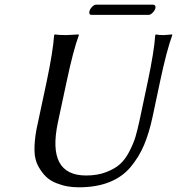

<svg xmlns="http://www.w3.org/2000/svg" viewBox="-20 -796 761 826"><path d="M618.7 -731.9H374.5Q361.3 -731.9 364.7 -747.1Q366.7 -756.3 375.7 -766.1Q384.8 -775.9 393.1 -775.9H637.7Q644.5 -775.9 647.2 -771.5Q649.9 -767.1 648.9 -762.2Q647 -752.4 637.5 -742.2Q627.9 -731.9 618.7 -731.9ZM615.7 -444.8Q643.1 -574.2 647.9 -645L650.9 -647.9Q661.1 -645 685.1 -645L720.7 -647.9L721.2 -645Q696.8 -578.6 668.5 -444.8L636.7 -294.9Q621.6 -223.6 599.4 -171.4Q577.1 -119.1 541 -76.4Q504.9 -33.7 449.2 -12Q393.6 9.8 318.8 9.8Q294.4 9.8 271.2 5.9Q248 2 221.9 -8.3Q195.8 -18.6 177.5 -36.4Q159.2 -54.2 144.3 -81.5Q129.4 -108.9 128.4 -147Q127.4 -185.1 136.2 -235.8L180.7 -444.8Q208 -574.2 212.9 -645L215.8 -647.9Q232.4 -645 266.1 -645L318.8 -647.9L319.3 -645Q294.9 -578.6 266.6 -444.8L229 -269Q180.7 -41 350.6 -41Q399.4 -41 437.3 -55.7Q475.1 -70.3 497.6 -91.1Q520 -111.8 537.6 -146.5Q555.2 -181.2 563.2 -208.7Q571.3 -236.3 580.1 -276.9Z"/></svg>

Font: Linux Biolinum O
Style: Italic
Weight: 400
Italic angle: -12°
Designer: Philipp H. Poll
Foundry: Philipp H. Poll
Version: Version 1.1.3